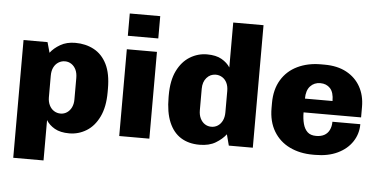

<svg xmlns="http://www.w3.org/2000/svg" viewBox="-57 -831 2213 1124"><g transform="rotate(5 1049.5 -269.5)"><path d="M56 181V-511H197L214 -450Q235 -478 272 -499.5Q309 -521 360 -521Q421 -521 469.5 -495Q518 -469 545.5 -414Q573 -359 573 -270V-249Q573 -163 545 -105Q517 -47 470.5 -18.5Q424 10 370 10Q317 10 284 -9Q251 -28 234 -56V181ZM309 -101Q330 -101 347 -112.5Q364 -124 373.5 -144Q383 -164 383 -190V-316Q383 -345 373.5 -365Q364 -385 347 -396.5Q330 -408 309 -408Q288 -408 270.5 -397Q253 -386 243 -366Q233 -346 233 -317V-190Q233 -164 243 -143.5Q253 -123 270.5 -112Q288 -101 309 -101Z M663 0V-510H840V0ZM662 -589V-720H841V-589Z M1135 10Q1071 10 1025.5 -18.5Q980 -47 955.5 -105Q931 -163 931 -252V-263Q931 -350 959 -407Q987 -464 1033.5 -492.5Q1080 -521 1134 -521Q1187 -521 1220 -502Q1253 -483 1270 -456V-720H1448V0H1307L1290 -65Q1268 -36 1230 -13Q1192 10 1135 10ZM1195 -101Q1216 -101 1233 -112Q1250 -123 1260 -143.5Q1270 -164 1270 -192V-318Q1270 -345 1260.5 -365Q1251 -385 1233.5 -396Q1216 -407 1195 -407Q1163 -407 1141.5 -382.5Q1120 -358 1120 -318V-192Q1120 -164 1130 -143.5Q1140 -123 1157 -112Q1174 -101 1195 -101Z M1801 10Q1725 10 1665 -19Q1605 -48 1571 -104.5Q1537 -161 1537 -241V-270Q1537 -350 1571 -406.5Q1605 -463 1665.5 -492Q1726 -521 1802 -521H1824Q1900 -521 1953.5 -492Q2007 -463 2035.5 -412Q2064 -361 2064 -294V-232H1726Q1726 -195 1734 -165Q1742 -135 1760 -118Q1778 -101 1811 -101Q1839 -101 1858.5 -111.5Q1878 -122 1888.5 -143Q1899 -164 1899 -192H2063Q2063 -135 2032.5 -89Q2002 -43 1946.5 -16.5Q1891 10 1815 10ZM1727 -313H1889Q1889 -364 1867 -387.5Q1845 -411 1809 -411Q1773 -411 1750 -386Q1727 -361 1727 -313Z"/></g></svg>

Font: Chivo Medium ExtraBold
Style: Regular
Weight: 800
Version: Version 2.002